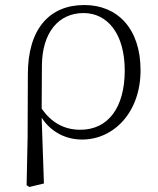

<svg xmlns="http://www.w3.org/2000/svg" viewBox="-20 -542 631 765"><path d="M86 196 97 203 155 189 146 -73C183 -16 242 14 307 14C433 14 540 -94 540 -262C540 -429 447 -522 316 -522C178 -522 91 -428 91 -246L90 5ZM146 -109 147 -281C148 -412 213 -490 313 -490C407 -490 477 -409 477 -261C477 -115 412 -25 300 -25C234 -25 184 -55 146 -109Z"/></svg>

Font: Noto Serif TC ExtraLight
Style: Regular
Weight: 200
Designer: Ryoko NISHIZUKA 西塚涼子 (kana & ideographs); Frank Grießhammer (Latin, Greek & Cyrillic); Wenlong ZHANG 张文龙 (bopomofo); San
Foundry: Adobe
Version: Version 2.001;hotconv 1.1.0;makeotfexe 2.6.0